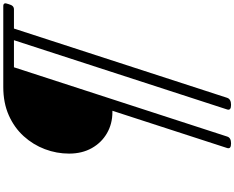

<svg xmlns="http://www.w3.org/2000/svg" viewBox="-149 -889 1428 1170"><g transform="rotate(-90 565.0 -304.0)"><path d="M276 390Q240 390 248 366L475 -333H467Q396 -333 338.5 -366Q281 -399 247.5 -458.5Q214 -518 214 -597Q214 -673 241 -744.5Q268 -816 320 -873.5Q372 -931 447.5 -964.5Q523 -998 620 -998H1113Q1125 -998 1128.5 -991Q1132 -984 1125 -966Q1120 -948 1112.5 -940.5Q1105 -933 1093 -933H976L554 366Q546 390 511 390Q475 390 483 366L905 -933H740L318 366Q311 390 276 390Z"/></g></svg>

Font: Playwrite RO Light
Style: Regular
Weight: 300
Version: Version 1.002